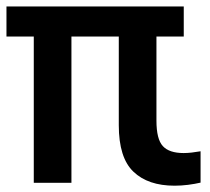

<svg xmlns="http://www.w3.org/2000/svg" viewBox="-20 -565 650 594"><path d="M84.5 0.5V-452H0V-545H548.5V-452H464V-191.5Q464 -134.5 483.8 -113Q503.5 -91.5 548 -91.5Q560 -91.5 573 -93Q586 -94.5 600.5 -97V0Q583.5 4 562 6.8Q540.5 9.5 520 9.5Q438 9.5 392.8 -33.8Q347.5 -77 347.5 -177.5V-452H201V0.5Z"/></svg>

Font: Encode Sans Condensed SemiBold
Style: Regular
Weight: 600
Width: 3
Designer: Multiple Designers
Foundry: Impallari Type
Version: Version 3.000; ttfautohint (v1.8.3) -l 8 -r 50 -G 200 -x 14 